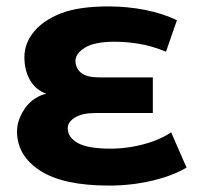

<svg xmlns="http://www.w3.org/2000/svg" viewBox="-20 -567 627 598"><path d="M561 -45Q517 -19 453 -4Q389 11 319 11Q177 11 105 -35.5Q33 -82 33 -158Q33 -191 55 -225.5Q77 -260 116 -273Q120 -274 124 -275Q92 -287 75 -315Q56 -346 56 -389Q56 -432 85.5 -468Q115 -504 170 -525.5Q225 -547 318 -547Q377 -547 432.5 -536Q488 -525 531 -504L497 -406Q453 -424 413.5 -430.5Q374 -437 337 -437Q274 -437 244.5 -418.5Q215 -400 215 -377Q216 -353 233.5 -339.5Q251 -326 289 -326H456V-215H278Q236 -215 213.5 -201Q191 -187 191 -168Q191 -139 222.5 -121.5Q254 -104 325 -104Q358 -104 392.5 -110Q427 -116 458.5 -127.5Q490 -139 513 -155Z"/></svg>

Font: Montserrat Z
Style: Bold
Weight: 700
Designer: Julieta Ulanovsky
Foundry: Julieta Ulanovsky
Version: Version 8.000